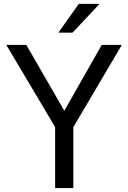

<svg xmlns="http://www.w3.org/2000/svg" viewBox="-20 -950 647 970"><path d="M595.5 -723 350.5 -307.5V0H258.5V-308L12 -723H113L305 -390.5L494 -723ZM378 -930.5H483L346.5 -785H275Z"/></svg>

Font: Public Sans
Style: Regular
Weight: 400
Designer: The Public Sans project authors (U.S. Web Design System). Libre Franklin designed by Pablo Impallari and Rodrigo Fuenzal
Version: Version 1.008; ttfautohint (v1.8.1) -l 8 -r 50 -G 200 -x 14 